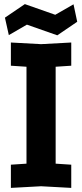

<svg xmlns="http://www.w3.org/2000/svg" viewBox="-20 -911 400 935"><path d="M33 4V-109L109 -114V-586L33 -591V-704L180 -696L327 -704V-591L251 -586V-114L327 -109V4L180 -4ZM23 -740 4 -825 101 -891 249 -839 338 -890 356 -805 259 -739 111 -791Z"/></svg>

Font: Tektur SemiCondensed SemiBold
Style: Regular
Weight: 600
Width: 4
Designer: Adam Jagosz
Foundry: Adam Jagosz
Version: Version 1.005;gftools[0.9.30]